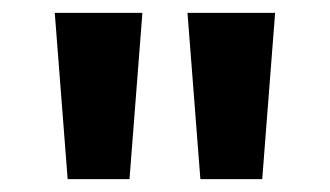

<svg xmlns="http://www.w3.org/2000/svg" viewBox="-20 -734 512 298"><path d="M201 -714 181 -456H85L65 -714ZM407 -714 387 -456H291L271 -714Z"/></svg>

Font: Noto Sans Thai
Style: Bold
Weight: 700
Designer: Monotype Design Team
Foundry: Monotype Imaging Inc.
Version: Version 2.001